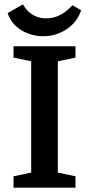

<svg xmlns="http://www.w3.org/2000/svg" viewBox="-20 -860 408 880"><path d="M42 0V-52L123 -69V-579L42 -596V-648H326V-596L245 -579V-69L326 -52V0ZM179 -694Q122 -694 76.5 -722.5Q31 -751 15 -800L85 -840Q92 -827 105.5 -812Q119 -797 141 -786.5Q163 -776 190 -776Q221 -776 245 -786.5Q269 -797 286 -811.5Q303 -826 312 -836L352 -813Q333 -757 284.5 -725.5Q236 -694 179 -694Z"/></svg>

Font: Faustina Light SemiBold
Style: Regular
Weight: 600
Version: Version 1.200